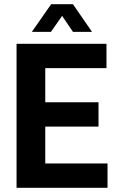

<svg xmlns="http://www.w3.org/2000/svg" viewBox="-20 -896 567 916"><path d="M59 0V-687H488V-571H196V-408H450V-292H196V-116H493V0ZM132 -744 224 -876H328L419 -744H328L253 -855L300 -854L223 -744Z"/></svg>

Font: Archivo Condensed
Style: Bold
Weight: 700
Width: 3
Designer: Hector Gatti
Foundry: Omnibus-Type
Version: Version 2.001